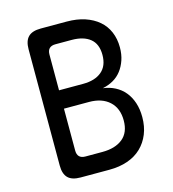

<svg xmlns="http://www.w3.org/2000/svg" viewBox="-109 -820 817 909"><g transform="rotate(-15 300.0 -365.0)"><path d="M174 -730H301Q351 -730 390 -717Q429 -704 456.5 -680.5Q484 -657 498.5 -623Q513 -589 513 -547Q513 -513 503.5 -485Q494 -457 477.5 -435.5Q461 -414 437.5 -400.5Q414 -387 385 -381Q417 -377 444 -363Q471 -349 490 -326Q509 -303 519.5 -271.5Q530 -240 530 -201Q530 -155 515 -118Q500 -81 472.5 -54.5Q445 -28 405 -14Q365 0 315 0H174Q132 0 112.5 -19.5Q93 -39 93 -80V-650Q93 -691 112.5 -710.5Q132 -730 174 -730ZM182 -335V-130Q182 -110 192 -100Q202 -90 222 -90H305Q368 -90 404.5 -119.5Q441 -149 441 -208Q441 -268 404.5 -301.5Q368 -335 305 -335ZM182 -425H300Q358 -425 391 -452.5Q424 -480 424 -534Q424 -588 391.5 -614Q359 -640 301 -640H222Q202 -640 192 -630Q182 -620 182 -600Z"/></g></svg>

Font: Maple Mono NF
Style: Regular
Weight: 400
Monospace: yes
Designer: subframe7536
Version: Version 7.000